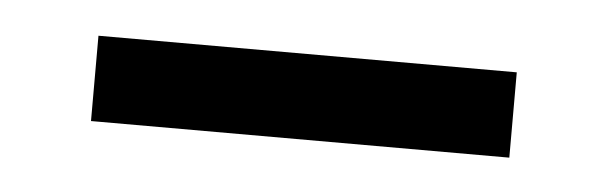

<svg xmlns="http://www.w3.org/2000/svg" viewBox="-24 -691 439 139"><g transform="rotate(5 196.0 -621.0)"><path d="M44 -590H348V-652H44Z"/></g></svg>

Font: Charger Sport
Style: Lit
Weight: 300
Designer: Jasper
Foundry: Cannot Into Space Fonts
Version: Version 1.1